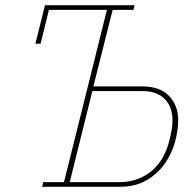

<svg xmlns="http://www.w3.org/2000/svg" viewBox="-20 -718 751 738"><path d="M146 -18H226L391 -680H168L136 -550H116L153 -698H497L493 -680H413L339 -386H525Q596 -386 630.5 -348.5Q665 -311 665 -257Q665 -217 652.5 -172Q640 -127 613 -88.5Q586 -50 543 -25Q500 0 440 0H142ZM440 -18Q479 -18 511 -30.5Q543 -43 566.5 -64Q590 -85 606 -113.5Q622 -142 630 -174Q638 -206 640.5 -223Q643 -240 643 -257Q643 -279 636.5 -299Q630 -319 616 -334.5Q602 -350 580 -359Q558 -368 527 -368H335L248 -18Z"/></svg>

Font: IBM Plex Serif Thin
Style: Italic
Weight: 100
Italic angle: -14°
Designer: Mike Abbink, Paul van der Laan, Pieter van Rosmalen
Foundry: Bold Monday
Version: Version 3.001